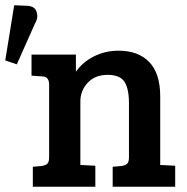

<svg xmlns="http://www.w3.org/2000/svg" viewBox="-93 -711 713 731"><path d="M27 -423V-503H196V-438Q222 -475 265 -496.5Q308 -518 358 -518Q434 -518 475.5 -474.5Q517 -431 517 -344V-83L574 -80V0H336V-76L369 -79Q384 -81 391 -87.5Q398 -94 398 -112V-318Q398 -373 381 -399.5Q364 -426 316.5 -426Q269 -426 241 -396Q213 -366 213 -325V-83L270 -80V0H32V-76L65 -79Q80 -81 87 -87.5Q94 -94 94 -112V-389Q94 -419 69 -420ZM-73 -481 -39 -691 9 -689Q39 -688 46 -667Q49 -660 49 -648.5Q49 -637 40 -621L-29 -466Z"/></svg>

Font: Bree Serif
Style: Regular
Weight: 400
Designer: Veronika Burian, Jos Scaglione
Foundry: TypeTogether
Version: Version 1.001